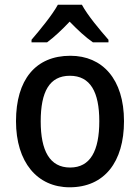

<svg xmlns="http://www.w3.org/2000/svg" viewBox="-20 -786 595 816"><path d="M328 -766H226C202 -722 150 -659 114 -617V-606H180C210 -628 243 -659 276 -694C310 -659 343 -628 375 -606H441V-617C405 -658 352 -721 328 -766ZM507 -271C507 -450 415 -549 279 -549C131 -549 48 -447 48 -271C48 -97 138 10 276 10C424 10 507 -98 507 -271ZM153 -270C153 -396 190 -464 277 -464C364 -464 402 -395 402 -271C402 -145 364 -74 278 -74C191 -74 153 -146 153 -270Z"/></svg>

Font: Noto Sans Thai Looped SemiCondensed Medium
Style: Regular
Weight: 500
Width: 4
Designer: Sasikarn Vongin, Ben Mitchell
Foundry: The Fontpad Ltd
Version: Version 1.001